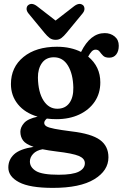

<svg xmlns="http://www.w3.org/2000/svg" viewBox="-20 -700 612 957"><path d="M337.5 -45Q435.5 -33.5 478 -2.8Q520.5 28 520.5 84Q520.5 150.5 449.8 193.5Q379 236.5 243.5 236.5Q128 236.5 74.8 208.2Q21.5 180 21.5 135Q21.5 96 50.2 69.2Q79 42.5 147.5 32Q108 18.5 94.8 0Q81.5 -18.5 81.5 -43.5Q81.5 -65.5 100 -86.8Q118.5 -108 167.5 -118.5Q104.5 -137 69.5 -180Q34.5 -223 34.5 -281Q34.5 -365 97 -416Q159.5 -467 264 -467Q299.5 -467 329.5 -460.2Q359.5 -453.5 384 -441Q430.5 -535 502 -535Q531 -535 551.5 -518.2Q572 -501.5 572 -472Q572 -445 559.5 -428.8Q547 -412.5 524.5 -412.5Q503.5 -412.5 493.8 -422.5Q484 -432.5 476.8 -442.5Q469.5 -452.5 456.5 -452.5Q445.5 -452.5 437 -443.5Q428.5 -434.5 419.5 -418Q480 -368 480 -289.5Q480 -234.5 452 -193.2Q424 -152 374.8 -129Q325.5 -106 261.5 -106Q236.5 -106 213.5 -109Q200.5 -98 200.5 -87.5Q200.5 -77 211.8 -70.2Q223 -63.5 252.8 -57.8Q282.5 -52 337.5 -45ZM248.5 -414.5Q209.5 -414.5 189 -385.8Q168.5 -357 169 -312.5Q170.5 -240 196.8 -199Q223 -158 265.5 -158Q305 -158 325.8 -186.5Q346.5 -215 345.5 -264Q344 -331 318.8 -372.8Q293.5 -414.5 248.5 -414.5ZM129 105Q129 134 159.5 152.5Q190 171 272.5 171Q342.5 171 372.8 155.5Q403 140 403 113.5Q403 90 372.8 77.2Q342.5 64.5 261.5 55Q221.5 50 192 44Q161.5 49.5 145.2 67Q129 84.5 129 105ZM311.5 -536Q298.5 -520 286.5 -510.8Q274.5 -501.5 257.5 -501.5Q239.5 -501.5 227.2 -510.8Q215 -520 202 -536L122 -633Q112 -645.5 112.5 -656.5Q113 -667.5 119.5 -673.5Q137.5 -689 163.5 -670L257 -597.5L350.5 -670Q376.5 -689 394.5 -673.5Q400.5 -667.5 401 -656.5Q401.5 -645.5 391.5 -633Z"/></svg>

Font: Fraunces 72pt SuperSoft SemiBold
Style: Regular
Weight: 600
Version: Version 1.000;[b76b70a41]